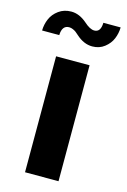

<svg xmlns="http://www.w3.org/2000/svg" viewBox="-149 -794 561 849"><g transform="rotate(15 131.0 -369.5)"><path d="M297.4 -728Q296.9 -700.7 286.6 -675.8Q276.4 -650.9 252.9 -632.6Q229.5 -614.3 197.3 -614.3Q158.7 -614.3 124 -645.5Q114.7 -653.8 109.4 -658Q104 -662.1 95.2 -666Q86.4 -669.9 77.6 -669.9Q45.4 -669.9 43.9 -625H-34.7Q-34.2 -652.8 -23.4 -678.2Q-12.7 -703.6 11.7 -721.4Q36.1 -739.3 69.3 -739.3Q106.4 -739.3 141.1 -709Q168 -684.6 188 -684.6Q217.3 -684.6 218.3 -728ZM54.7 0V-530.8H208V0Z"/></g></svg>

Font: Epilogue
Style: Bold
Weight: 700
Designer: Tyler Finck
Foundry: Etcetera Type Co
Version: Version 2.112